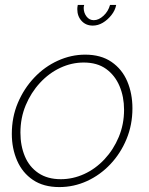

<svg xmlns="http://www.w3.org/2000/svg" viewBox="-20 -750 605 780"><path d="M221 10Q157 10 114 -19Q71 -48 49.5 -97.5Q28 -147 28 -206Q28 -274 52.5 -332Q77 -390 119 -434.5Q161 -479 215 -503.5Q269 -528 326 -528Q390 -528 433 -498.5Q476 -469 497 -419.5Q518 -370 518 -310Q518 -243 494 -185Q470 -127 428.5 -83Q387 -39 333.5 -14.5Q280 10 221 10ZM227 -22Q276 -22 322 -43Q368 -64 404.5 -103Q441 -142 462.5 -193.5Q484 -245 484 -304Q484 -357 465.5 -400.5Q447 -444 411 -470Q375 -496 320 -496Q271 -496 225 -474.5Q179 -453 142.5 -413.5Q106 -374 84.5 -322.5Q63 -271 63 -211Q63 -158 81 -115Q99 -72 136 -47Q173 -22 227 -22ZM361 -668Q381 -668 400.5 -686Q420 -704 427 -730H452Q448 -708 432.5 -688.5Q417 -669 397.5 -657.5Q378 -646 357 -646Q329 -646 311.5 -665Q294 -684 294 -713Q294 -717 294.5 -721Q295 -725 296 -730H322Q321 -727 320.5 -723.5Q320 -720 320 -718Q320 -698 331.5 -683Q343 -668 361 -668Z"/></svg>

Font: Raleway Thin ExtraLight
Style: Italic
Weight: 250
Italic angle: -12°
Version: Version 4.026